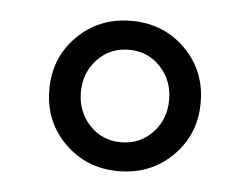

<svg xmlns="http://www.w3.org/2000/svg" viewBox="-33 -750 475 364"><g transform="rotate(5 204.0 -568.0)"><path d="M101.5 -466Q60 -507 60 -568Q60 -629 101.5 -670Q143 -711 204 -711Q265 -711 306.5 -670Q348 -629 348 -568Q348 -507 306.5 -466Q265 -425 204 -425Q143 -425 101.5 -466ZM144 -630.5Q120 -605 120 -568Q120 -531 144 -505.5Q168 -480 204 -480Q240 -480 264 -505.5Q288 -531 288 -568Q288 -605 264 -630.5Q240 -656 204 -656Q168 -656 144 -630.5Z"/></g></svg>

Font: Lustria
Style: Regular
Weight: 400
Designer: Matthew Desmond
Foundry: Matthew Desmond
Version: Version 001.001; ttfautohint (v1.6)